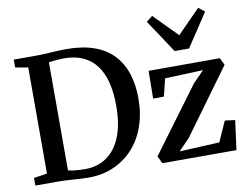

<svg xmlns="http://www.w3.org/2000/svg" viewBox="-88 -981 1446 1116"><g transform="rotate(-10 634.5 -423.0)"><path d="M336.5 8Q317.5 7.5 296 6.2Q274.5 5 252.8 3.5Q231 2 210.5 1Q190 0 173 0H35V-45L113.5 -57V-683.5L38.5 -696.5V-743H171.5Q201.5 -743 230.8 -744.8Q260 -746.5 289.5 -748.2Q319 -750 349 -750Q445.5 -750 514.5 -725Q583.5 -700 627.2 -653Q671 -606 692 -540.8Q713 -475.5 713 -395.5Q713 -305 686.5 -230.2Q660 -155.5 610.5 -101.8Q561 -48 491.8 -19Q422.5 10 336.5 8ZM341 -44Q412.5 -45 465.8 -82.2Q519 -119.5 548.8 -193Q578.5 -266.5 578.5 -375.5Q578.5 -452.5 563.5 -512.8Q548.5 -573 517.5 -614.5Q486.5 -656 438.8 -677.8Q391 -699.5 326 -699.5Q306.5 -699.5 289.8 -698Q273 -696.5 259.5 -694.8Q246 -693 237 -692.5V-54Q253.5 -50 270.8 -47.8Q288 -45.5 305.5 -44.8Q323 -44 341 -44ZM1111 -491.5 886 -483 860.5 -379.5 797 -379 799 -542.5 1219.5 -543 1240 -500.5 962 -119 895.5 -50 1131.5 -61.5 1185 -181 1245 -173.5 1222 0H785L763.5 -43.5L1046 -425ZM968 -629.5 838.5 -825 874.5 -853.5 1010.5 -715.5 1146 -853 1182.5 -825 1053 -629.5Z"/></g></svg>

Font: Merriweather 48pt SemiBold
Style: Regular
Weight: 600
Version: Version 2.100